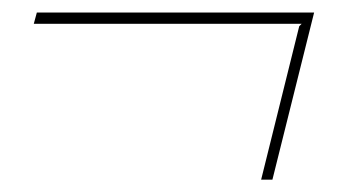

<svg xmlns="http://www.w3.org/2000/svg" viewBox="-20 -338 544 308"><path d="M483.9 -317.9 417 -49.8H398.9L460 -295.9L463.9 -299.8H34.2L39.1 -317.9Z"/></svg>

Font: Sinkin Sans 100 Thin Italic
Style: Regular
Weight: 100
Italic angle: -112°
Designer: Keith Bates
Foundry: K-Type
Version: Sinkin Sans (version 1.0)  by Keith Bates   •   © 2014   www